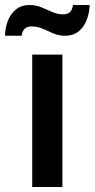

<svg xmlns="http://www.w3.org/2000/svg" viewBox="-74 -743 376 763"><path d="M54 0V-526H174V0ZM-54 -601Q-54 -629 -44 -657Q-34 -685 -12.5 -704Q9 -723 44 -723Q69 -723 90.5 -714Q112 -705 133.5 -695.5Q155 -686 177 -686Q193 -686 203 -694Q213 -702 216 -723H282Q282 -696 272 -667.5Q262 -639 240.5 -620Q219 -601 183 -601Q159 -601 137.5 -610.5Q116 -620 95 -629Q74 -638 51 -638Q35 -638 25 -629.5Q15 -621 12 -601Z"/></svg>

Font: Archivo Narrow
Style: Bold
Weight: 700
Designer: Hector Gatti
Foundry: Omnibus-Type
Version: Version 3.002